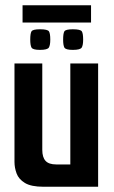

<svg xmlns="http://www.w3.org/2000/svg" viewBox="-20 -712 434 732"><path d="M146 0Q98.6 0 74.9 -14.5Q51.2 -29 43.2 -50.9Q35.2 -72.7 35.2 -94.7V-470H141.2V-140.7Q141.2 -112.2 153.7 -98.7Q166.2 -85.1 194 -85.1H248.1V-470H354.1V0ZM257.5 -521.8Q230 -521.8 225.3 -530.9Q220.7 -540 220.7 -560.9Q220.7 -584.1 225.3 -592.3Q230 -600.4 257.5 -600.4Q287.1 -600.4 292 -592.3Q297 -584.1 297 -560.9Q297 -540 291.7 -530.9Q286.4 -521.8 257.5 -521.8ZM132.5 -521.8Q104.6 -521.8 100 -530.9Q95.3 -540 95.3 -560.9Q95.3 -584.1 100 -592.3Q104.6 -600.4 132.5 -600.4Q161.7 -600.4 166.7 -592.3Q171.7 -584.1 171.7 -560.9Q171.7 -540 166.4 -530.9Q161 -521.8 132.5 -521.8ZM66 -626.1V-692H327.1V-626.1Z"/></svg>

Font: Smooch Sans Thin
Style: Regular
Weight: 100
Designer: Robert E. Leuschke
Foundry: Robert E. Leuschke
Version: Version 1.010